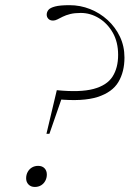

<svg xmlns="http://www.w3.org/2000/svg" viewBox="-20 -715 501 742"><path d="M127.5 -74Q143 -74 152 -64.8Q161 -55.5 161 -40.5Q161 -27.5 155.2 -16.5Q149.5 -5.5 139 1Q128.5 7.5 114.5 7.5Q99.5 7.5 90.2 -2Q81 -11.5 81 -26Q81 -39.5 87 -50.5Q93 -61.5 103.5 -67.8Q114 -74 127.5 -74ZM249 -695Q290 -695 328 -680Q366 -665 396 -637.5Q426 -610 443.5 -573.2Q461 -536.5 461 -492.5Q461 -437.5 437.5 -398Q414 -358.5 357.2 -340.2Q300.5 -322 201.5 -331.5L227 -359.5L171 -198H159.5L199.5 -366.5Q289.5 -357.5 341.2 -371.2Q393 -385 414.8 -418.8Q436.5 -452.5 436.5 -503Q436.5 -552.5 415.8 -588.8Q395 -625 362 -645Q329 -665 292 -665Q268.5 -665 251.5 -660.8Q234.5 -656.5 222.5 -650.5Q210.5 -644.5 201.8 -640Q193 -635.5 185 -635.5Q173.5 -635.5 167 -642.2Q160.5 -649 160.5 -658.5Q160.5 -668.5 167.2 -676.8Q174 -685 193 -690Q212 -695 249 -695Z"/></svg>

Font: Newsreader 36pt ExtraLight
Style: Italic
Weight: 250
Italic angle: -17°
Designer: Hugues Gentile
Foundry: Production Type
Version: Version 1.003